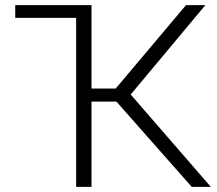

<svg xmlns="http://www.w3.org/2000/svg" viewBox="-20 -731 848 751"><path d="M435.5 -333.5H337.9V0H277.8V-661.1H39.6V-710.9H337.9V-384.8H432.6L707.5 -710.9H783.2L491.2 -361.3L804.7 0H730Z"/></svg>

Font: Roboto-Light
Style: Regular
Weight: 300
Designer: Google
Version: Version 2.137; 2017